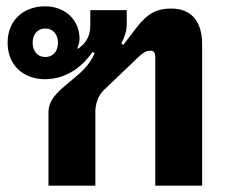

<svg xmlns="http://www.w3.org/2000/svg" viewBox="-20 -586 742 606"><path d="M133 0H281V-233C281 -257 289 -284 308 -302L417 -406C436 -424 446 -426 455 -426C464 -426 470 -421 470 -407V0H618V-446C618 -514 588 -559 520 -559C478 -559 447 -546 411 -499L369 -444L363 -449C375 -473 380 -490 380 -509V-554H265V-504C265 -471 249 -447 226 -432L224 -434C228 -443 231 -453 231 -464C231 -521 188 -566 122 -566C54 -566 4 -522 4 -451C4 -380 54 -336 122 -336C188 -336 240 -375 272 -422L279 -418C259 -375 235 -357 198 -326C163 -297 133 -272 133 -231ZM123 -406C99 -406 83 -424 83 -451C83 -478 99 -496 123 -496C147 -496 163 -478 163 -451C163 -424 147 -406 123 -406Z"/></svg>

Font: IBM Plex Sans Thai Looped
Style: Bold
Weight: 700
Designer: Mike Abbink, Paul van der Laan, Pieter van Rosmalen, Ben Mitchell, Mark Frömberg
Foundry: Bold Monday
Version: Version 1.1